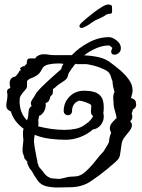

<svg xmlns="http://www.w3.org/2000/svg" viewBox="-20 -816 632 853"><path d="M281 16Q271 16 259.5 16.5Q248 17 235 17Q210 17 186 11.5Q162 6 148 -13Q129 -40 122 -55L117 -61Q110 -69 107 -77Q104 -85 99 -95Q101 -95 104.5 -93Q108 -91 106 -92L88 -113Q89 -118 84.5 -127.5Q80 -137 80 -145Q80 -157 81.5 -169Q83 -181 84 -194Q83 -202 82.5 -209.5Q82 -217 82 -225Q82 -237 85 -244Q66 -258 51 -276.5Q36 -295 28 -321Q20 -324 14 -330Q8 -336 8 -346Q8 -358 10.5 -369Q13 -380 13 -391Q13 -394 13 -397Q13 -400 12 -403Q12 -405 11.5 -406Q11 -407 11 -408Q11 -421 26 -425Q23 -437 23 -447Q23 -458 28.5 -465.5Q34 -473 50 -477L63 -494Q64 -497 68 -503H73L69 -513Q74 -516 77.5 -519Q81 -522 86 -522H89Q91 -526 94.5 -528.5Q98 -531 99 -534V-539Q99 -556 112.5 -556.5Q126 -557 136 -556Q141 -565 151.5 -570Q162 -575 172 -575Q188 -575 197 -573Q206 -571 225 -571H299Q329 -603 373.5 -627Q418 -651 464 -651Q480 -651 498.5 -636Q517 -621 517 -603Q517 -588 507.5 -580.5Q498 -573 489 -573Q474 -573 474 -587Q474 -592 477 -598L479 -603Q477 -605 472 -609.5Q467 -614 464 -614Q436 -614 407 -601.5Q378 -589 354 -570Q388 -569 420 -561.5Q452 -554 475 -535Q494 -521 516 -502Q538 -483 553.5 -461Q569 -439 569 -414Q569 -405 566.5 -397Q564 -389 562 -380L566 -379Q585 -374 585 -352Q585 -336 571 -330L570 -329V-328Q570 -326 569 -323Q568 -320 567 -317L565 -310Q568 -306 568 -298Q568 -294 566.5 -289Q565 -284 560 -279L558 -277L559 -276Q566 -269 566 -260Q566 -248 556 -235Q546 -222 535 -208.5Q524 -195 521 -181Q516 -151 514.5 -136.5Q513 -122 508.5 -114Q504 -106 492 -95.5Q480 -85 454 -63Q420 -35 381.5 -9.5Q343 16 288 16ZM100 -281Q102 -286 103 -290.5Q104 -295 105 -300Q106 -313 107.5 -325Q109 -337 121 -346Q117 -350 117 -356Q117 -365 124.5 -375.5Q132 -386 136 -394Q143 -408 165.5 -430Q188 -452 213 -474.5Q238 -497 252 -509Q255 -524 262 -532Q258 -533 254 -533.5Q250 -534 245 -534H235Q216 -534 195 -529.5Q174 -525 167 -510Q157 -489 143 -480.5Q129 -472 117 -468Q105 -464 100 -455Q100 -440 100 -434Q100 -428 97 -423Q94 -418 82 -405Q75 -396 71 -389Q67 -382 67 -369Q67 -340 75.5 -318.5Q84 -297 100 -281ZM243 -21Q257 -23 273 -27.5Q289 -32 312 -32Q336 -32 359.5 -53Q383 -74 403.5 -100.5Q424 -127 440 -143L443 -148Q448 -157 454 -166Q460 -175 464 -185Q465 -198 467.5 -208Q470 -218 474 -226Q468 -237 468 -246Q468 -257 475 -267Q482 -277 492 -286L498 -291Q497 -300 493.5 -313Q490 -326 487 -337Q486 -338 486 -340V-344Q486 -347 485 -350Q484 -353 484 -354Q484 -356 484.5 -356.5Q485 -357 485 -358Q484 -364 483.5 -370Q483 -376 483 -382Q483 -398 489 -408Q485 -420 482.5 -432Q480 -444 480 -452V-455Q475 -466 473 -475Q471 -484 464 -493Q457 -502 435 -511Q418 -519 398.5 -524Q379 -529 365 -531H326Q319 -531 317 -533Q315 -532 312 -529Q305 -521 303 -516L300 -514Q296 -508 292.5 -502Q289 -496 285 -491Q282 -478 279 -471.5Q276 -465 268 -459Q260 -453 240 -440Q234 -436 229 -431Q224 -426 218 -422L215 -420V-408Q215 -403 213.5 -398.5Q212 -394 204 -388L203 -384Q201 -375 197 -368Q193 -361 183 -359Q186 -320 156 -301Q154 -303 154 -304L152 -291Q150 -287 150 -281Q150 -278 150.5 -274.5Q151 -271 151 -267Q151 -264 150.5 -261Q150 -258 149 -255Q210 -239 267 -239H268Q293 -239 317 -244Q341 -249 360 -264Q363 -266 366.5 -269Q370 -272 374 -274Q380 -280 385 -286.5Q390 -293 394 -300Q388 -304 386 -309.5Q384 -315 384 -322Q384 -329 385 -336Q386 -343 385 -349Q378 -356 360.5 -362Q343 -368 332 -369Q331 -369 327 -367L320 -363Q319 -362 315 -360Q300 -345 300 -323Q300 -314 294.5 -309Q289 -304 282 -304Q275 -304 269 -309Q263 -314 263 -323Q263 -360 288.5 -386.5Q314 -413 355 -413Q377 -413 396.5 -408Q416 -403 428.5 -387.5Q441 -372 441 -338Q441 -332 440.5 -325.5Q440 -319 439 -314Q440 -310 440.5 -306Q441 -302 441 -298Q441 -277 427 -260Q413 -243 393 -241Q368 -219 336 -207Q304 -195 272 -195Q238 -195 202 -199.5Q166 -204 134 -217Q133 -210 132 -203Q131 -196 131 -189Q131 -179 135 -156Q139 -133 143 -113L145 -105Q147 -98 146 -95L147 -92Q149 -85 153 -75Q167 -59 177.5 -45Q188 -31 207 -24ZM349 -693Q346 -692 342 -692Q333 -692 333 -700Q333 -706 340 -713Q347 -720 363 -733.5Q379 -747 398 -761.5Q417 -776 434 -786Q451 -796 460 -796Q477 -796 477.5 -786.5Q478 -777 478 -765Q478 -755 469.5 -755Q461 -755 452 -751Q442 -743 429.5 -737.5Q417 -732 404 -726Q390 -718 379 -709.5Q368 -701 349 -693Z"/></svg>

Font: Are You Serious
Style: Regular
Weight: 400
Designer: Robert E. Leuschke
Foundry: Robert E. Leuschke
Version: Version 1.100